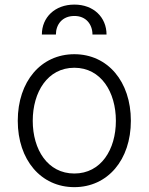

<svg xmlns="http://www.w3.org/2000/svg" viewBox="-20 -783 631 815"><path d="M157.7 -636.4H217.3C217.3 -678.3 243.6 -715.2 295.5 -715.2C345.2 -715.6 372.5 -679.3 372.5 -636.4H432.2C432.2 -709.2 377.5 -763.8 295.5 -763.5C213.1 -763.5 157.7 -709.2 157.7 -636.4ZM295.5 11.4C436.8 11.4 535.5 -104 535.5 -270.2C535.5 -437.5 436.8 -552.9 295.5 -552.9C154.1 -552.9 55.4 -437.5 55.4 -270.2C55.4 -104 154.1 11.4 295.5 11.4ZM295.5 -46.5C182.2 -46.5 119 -148.1 119 -270.2C119 -392.4 182.2 -495.4 295.5 -495.4C408.7 -495.4 471.9 -392.4 471.9 -270.2C471.9 -148.1 408.7 -46.5 295.5 -46.5Z"/></svg>

Font: TID UI Light
Style: Regular
Weight: 300
Designer: The TID Project Authors
Foundry: Bakken & Bæck
Version: Version 1.001;hotconv 1.0.109;makeotfexe 2.5.65596